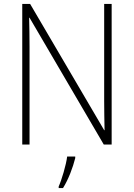

<svg xmlns="http://www.w3.org/2000/svg" viewBox="-20 -734 680 975"><path d="M547 0V-714H509V-221C509 -178 510 -120 511 -73H509L133 -714H93V0H130V-497C130 -553 129 -597 128 -644H130L507 0ZM362 69V61H321C316 103 293 180 278 213V221H300C328 176 350 117 362 69Z"/></svg>

Font: Noto Sans Lao UI SemCond ExtLt
Style: Regular
Weight: 200
Width: 4
Designer: Monotype Design Team
Foundry: Monotype Imaging Inc.
Version: Version 2.000